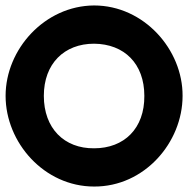

<svg xmlns="http://www.w3.org/2000/svg" viewBox="-32 -633 694 703"><path d="M-11.5 -282C-11.5 -453 132 -612 312.5 -613C495.3 -613 637.5 -451 636.5 -282C636.5 -111 496.5 51 312.5 50C129.7 50 -11.5 -111 -11.5 -282ZM128.5 -282C128.5 -163 203.2 -89 312.5 -90C422.9 -90 497.5 -163 496.5 -282C496.5 -400 422.9 -472 312.5 -473C203.2 -473 128.5 -400 128.5 -282Z"/></svg>

Font: Nordica Plus
Style: NordicaClassicRgExt
Weight: 500
Version: Version 1.01